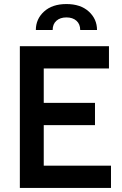

<svg xmlns="http://www.w3.org/2000/svg" viewBox="-20 -928 603 948"><path d="M78 -700H518V-590H196V-420H449V-310H196V-110H528V0H78ZM459 -780H376Q376 -809 357.5 -825.5Q339 -842 308 -842Q277 -842 258.5 -825.5Q240 -809 240 -780H157Q157 -834 197.5 -871Q238 -908 308 -908Q378 -908 418.5 -871Q459 -834 459 -780Z"/></svg>

Font: Cabin SemiBold
Style: Regular
Weight: 600
Designer: Pablo Impallari
Foundry: Pablo Impallari. http://www.impallari.com Igino Marini. http://www.ikern.com
Version: Version 2.001